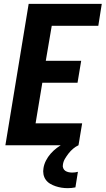

<svg xmlns="http://www.w3.org/2000/svg" viewBox="-20 -755 549 998"><path d="M8 0 129 -735H509L491 -621H249L218 -439H402L383 -325H200L165 -114H407L388 0ZM332 223Q315 223 299.5 220.5Q284 218 269 213Q254 208 240.5 200Q227 192 218 179.5Q209 167 206 151Q203 135 206 119Q209 99 219 79.5Q229 60 243.5 43.5Q258 27 276 13.5Q294 0 313 -9.5Q332 -19 352.5 -25.5Q373 -32 394 -35L388 0Q373 7 360 18Q347 29 336.5 42.5Q326 56 317.5 70.5Q309 85 307 101Q305 110 308.5 119Q312 128 319.5 133Q327 138 336.5 140Q346 142 355 142Q363 142 370.5 141Q378 140 385 138L372 219Q362 221 352 222Q342 223 332 223Z"/></svg>

Font: Iosevka SS04 Heavy Oblique
Style: Regular
Weight: 900
Italic angle: -9°
Monospace: yes
Designer: Belleve Invis
Foundry: Belleve Invis
Version: Version 19.0.0; ttfautohint (v1.8.4)